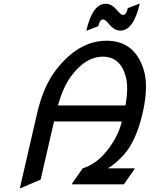

<svg xmlns="http://www.w3.org/2000/svg" viewBox="-20 -959 780 999"><path d="M83.5 19.5 172.9 -368.7Q205.6 -510.7 272.5 -596.7Q389.6 -747.1 534.7 -747.1Q680.2 -747.1 727.5 -596.7Q739.7 -558.1 739.7 -507.8Q739.7 -446.3 721.7 -368.7Q688 -223.6 623 -152.3Q582.5 -107.9 541.5 -83H680.2L679.2 -78.1L624.5 0H354.5L355.5 -4.9L410.2 -83Q481.9 -105.5 536.6 -174.8Q595.7 -249.5 613.8 -327.1H261.2L191.4 -24.4L88.4 19.5ZM281.2 -410.2H632.8Q641.6 -460 641.6 -498.5Q641.6 -532.7 634.8 -558.6Q606.9 -664.1 515.6 -664.1Q423.8 -664.1 347.7 -559.6Q308.1 -504.4 281.2 -410.2ZM429.2 -799.8Q461.4 -939.5 530.3 -939.5Q561.5 -939.5 589.4 -905.3Q608.9 -881.3 620.6 -881.3Q637.2 -881.3 645 -916.5L704.1 -939.5H707Q674.8 -799.8 606 -799.8Q574.2 -799.8 546.9 -834Q527.8 -857.9 516.1 -857.9Q499.5 -857.9 491.2 -822.8L432.1 -799.8Z"/></svg>

Font: Nova Script
Style: Regular
Weight: 400
Italic angle: -13°
Version: Version 2.001